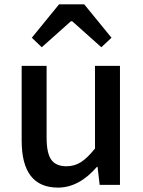

<svg xmlns="http://www.w3.org/2000/svg" viewBox="-20 -854 659 887"><path d="M248 12.7Q80.1 12.7 80.1 -204.1V-549.8H195.3V-217.8Q195.3 -146.5 216.8 -116.2Q238.3 -85.9 287.1 -85.9Q324.2 -85.9 354 -105Q383.8 -124 418.9 -168V-549.8H534.2V0H440.4L430.7 -83H427.7Q344.7 12.7 248 12.7ZM127 -679.7 252.9 -834H369.1L495.1 -679.7L448.2 -635.7L313.5 -755.9H307.6L172.9 -635.7Z"/></svg>

Font: Gen Shin Gothic Medium
Style: Regular
Weight: 500
Designer: [Source Han Sans]
Ryoko NISHIZUKA  (kana & ideographs); Paul D. Hunt (Latin, Greek & Cyrillic); Wenlong ZHANG  (bopomofo
Version: Version 1.002.20150607